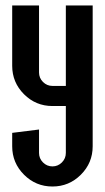

<svg xmlns="http://www.w3.org/2000/svg" viewBox="-20 -679 382 699"><path d="M317.4 -659.2V-146.5Q317.4 -85.9 274.4 -43Q231.4 0 170.9 0Q110.4 0 67.4 -43Q24.4 -85.9 24.4 -146.5V-195.3L122.1 -207.5V-122.1Q122.1 -102.1 136.5 -87.6Q150.9 -73.2 170.9 -73.2Q190.9 -73.2 205.3 -87.6Q219.7 -102.1 219.7 -122.1V-293H170.9Q110.4 -293 67.4 -335.9Q24.4 -378.9 24.4 -439.5V-659.2H122.1V-415Q122.1 -395 136.5 -380.6Q150.9 -366.2 170.9 -366.2H219.7V-659.2Z"/></svg>

Font: Alegre Sans
Style: Regular
Weight: 400
Width: 3
Designer: GrandChaos9000
Version: Version 1.2.6 - August 1, 2014